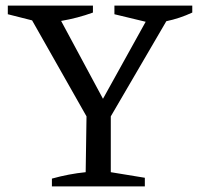

<svg xmlns="http://www.w3.org/2000/svg" viewBox="-20 -668 716 688"><path d="M166 0V-28Q227 -45 287 -51L290 -251L95 -595L8 -617V-648H313V-623Q258 -603 199 -593L349 -314L502 -590L390 -617V-648H669V-623Q624 -602 576 -592L377 -251V-51L499 -31V0Z"/></svg>

Font: Piazzolla SC
Style: Regular
Weight: 400
Designer: Juan Pablo del Peral
Foundry: Huerta Tipografica
Version: Version 1.330